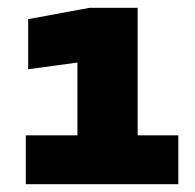

<svg xmlns="http://www.w3.org/2000/svg" viewBox="-20 -880 498 491"><path d="M209 -860 52 -831V-703L178 -720V-534H46V-409H436V-534H332V-860Z"/></svg>

Font: Bounded ExtBd
Style: Regular
Weight: 800
Designer: Vlad Churkin
Version: Version 3.0